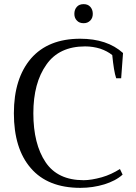

<svg xmlns="http://www.w3.org/2000/svg" viewBox="-20 -897 659 927"><path d="M351 -798C359 -789 370 -785 384 -785C397 -785 407 -789 416 -798C424 -806 428 -817 428 -830C428 -844 424 -855 416 -864C408 -873 397 -877 384 -877C370 -877 359 -873 351 -864C343 -855 339 -844 339 -830C339 -817 343 -806 351 -798ZM129 -85C183 -22 263 10 368 10C409 10 448 4 484 -7C519 -18 549 -33 572 -54C572 -54 559 -81 559 -81C532 -64 503 -50 471 -41C438 -32 409 -27 384 -27C300 -27 239 -56 200 -114C161 -172 141 -251 141 -350C141 -448 162 -526 204 -585C245 -644 308 -673 391 -673C417 -673 441 -669 464 -662C487 -654 506 -644 522 -631C527 -580 533 -542 541 -519C541 -519 565 -519 565 -519C565 -519 574 -641 574 -641C523 -687 454 -710 367 -710C264 -710 185 -678 130 -615C75 -551 47 -463 47 -350C47 -237 74 -148 129 -85Z"/></svg>

Font: BUSH 25 TRIRONG
Style: Regular
Weight: 400
Designer: Katatrad Team
Foundry: CadsonDemak